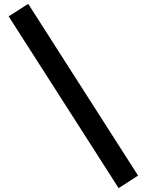

<svg xmlns="http://www.w3.org/2000/svg" viewBox="-20 -848 760 994"><path d="M24.9 -763.2 126 -828.1 694.8 61 594.2 126Z"/></svg>

Font: Zantroke
Style: Regular
Weight: 500
Foundry: gluk
Version: Version 0.36